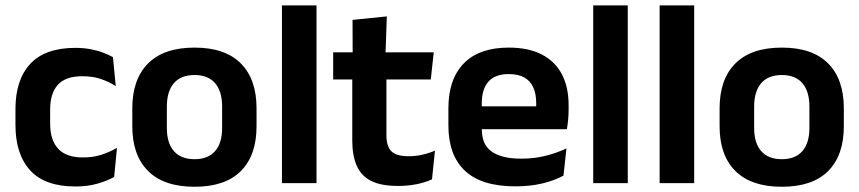

<svg xmlns="http://www.w3.org/2000/svg" viewBox="-20 -681 3196 714"><path d="M260.5 12.5Q147 12.5 92.2 -47.5Q37.5 -107.5 37.5 -216V-276Q37.5 -384 92.5 -443.5Q147.5 -503 260.5 -503Q290 -503 315.8 -498.2Q341.5 -493.5 362.8 -485.5Q384 -477.5 400 -468.5L410.5 -361Q386 -376.5 355.8 -387Q325.5 -397.5 286 -397.5Q224 -397.5 195.2 -365.8Q166.5 -334 166.5 -273.5V-220.5Q166.5 -160.5 196.2 -128Q226 -95.5 288 -95.5Q327.5 -95.5 358 -105.8Q388.5 -116 415 -131L404.5 -23Q380 -9 343 1.8Q306 12.5 260.5 12.5Z M703.5 13.5Q589.5 13.5 530.8 -45Q472 -103.5 472 -211.5V-278Q472 -386.5 530.8 -445.2Q589.5 -504 703.5 -504Q817 -504 875.5 -445.2Q934 -386.5 934 -278V-211.5Q934 -103.5 875.8 -45Q817.5 13.5 703.5 13.5ZM703.5 -89Q753.5 -89 779.8 -119Q806 -149 806 -205V-284.5Q806 -341.5 779.8 -371.8Q753.5 -402 703.5 -402Q653 -402 626.8 -371.8Q600.5 -341.5 600.5 -284.5V-205Q600.5 -149 626.8 -119Q653 -89 703.5 -89Z M1028.5 0V-661H1157V0Z M1460 10.5Q1397.5 10.5 1360.2 -8.2Q1323 -27 1306.5 -65Q1290 -103 1290 -158.5V-444.5H1417V-177.5Q1417 -137.5 1435.2 -118.8Q1453.5 -100 1499.5 -100Q1526.5 -100 1551.5 -105.8Q1576.5 -111.5 1597.5 -121L1586.5 -14Q1561.5 -2.5 1529.2 4Q1497 10.5 1460 10.5ZM1219 -385.5V-486.5H1593L1582 -385.5ZM1291.5 -477 1291 -607 1418.5 -620 1413.5 -477Z M1896.5 12Q1770.5 12 1709 -46Q1647.5 -104 1647.5 -214V-278Q1647.5 -387 1705 -445.5Q1762.5 -504 1872 -504Q1946 -504 1995.5 -478Q2045 -452 2069.8 -404.2Q2094.5 -356.5 2094.5 -290V-272.5Q2094.5 -254.5 2092.8 -235.8Q2091 -217 2088 -200.5H1972Q1973.5 -228 1973.8 -252.8Q1974 -277.5 1974 -297.5Q1974 -332 1963 -356.2Q1952 -380.5 1929.5 -393Q1907 -405.5 1872 -405.5Q1820.5 -405.5 1796 -377Q1771.5 -348.5 1771.5 -296V-250.5L1772 -236V-197.5Q1772 -174.5 1779.2 -155Q1786.5 -135.5 1803.5 -121.2Q1820.5 -107 1848.8 -99Q1877 -91 1919.5 -91Q1965.5 -91 2007.2 -101.2Q2049 -111.5 2086.5 -129L2075.5 -28Q2042 -9.5 1996.8 1.2Q1951.5 12 1896.5 12ZM1715.5 -200.5V-285.5H2062V-200.5Z M2186 0V-661H2314.5V0Z M2433 0V-661H2561.5V0Z M2887.5 13.5Q2773.5 13.5 2714.8 -45Q2656 -103.5 2656 -211.5V-278Q2656 -386.5 2714.8 -445.2Q2773.5 -504 2887.5 -504Q3001 -504 3059.5 -445.2Q3118 -386.5 3118 -278V-211.5Q3118 -103.5 3059.8 -45Q3001.5 13.5 2887.5 13.5ZM2887.5 -89Q2937.5 -89 2963.8 -119Q2990 -149 2990 -205V-284.5Q2990 -341.5 2963.8 -371.8Q2937.5 -402 2887.5 -402Q2837 -402 2810.8 -371.8Q2784.5 -341.5 2784.5 -284.5V-205Q2784.5 -149 2810.8 -119Q2837 -89 2887.5 -89Z"/></svg>

Font: Anek Odia SemiBold
Style: Regular
Weight: 600
Version: Version 1.003